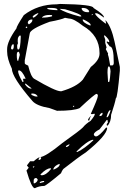

<svg xmlns="http://www.w3.org/2000/svg" viewBox="-20 -907 662 988"><path d="M289.1 -886.7Q460.9 -883.8 460.9 -866.2Q515.6 -832 515.6 -816.4Q484.4 -838.9 476.6 -838.9H469.7V-836.9Q470.7 -825.2 522.5 -786.1H526.4L522.5 -801.8H524.4Q552.7 -769.5 569.3 -693.4L596.7 -562.5V-543Q584 -401.4 576.2 -401.4Q571.3 -375 551.8 -316.4Q551.8 -280.3 533.2 -259.8L529.3 -262.7V-268.6L535.2 -276.4L533.2 -290H529.3L492.2 -241.2Q462.9 -226.6 462.9 -214.8Q462.9 -209 471.7 -205.1H474.6Q489.3 -205.1 526.4 -251H528.3L529.3 -249H531.2Q531.2 -210.9 421.9 -123Q382.8 -97.7 310.5 -41Q302.7 -37.1 293.9 -15.6Q215.8 49.8 207 49.8Q181.6 49.8 159.2 61.5Q142.6 61.5 116.2 -29.3L127.9 -43.9L119.1 -54.7V-56.6L134.8 -77.1H153.3Q176.8 -97.7 184.6 -97.7Q177.7 -89.8 177.7 -85H179.7L180.7 -84H182.6Q190.4 -86.9 191.4 -90.8V-97.7H186.5V-98.6Q214.8 -100.6 300.8 -170.9Q393.6 -237.3 406.2 -251Q420.9 -269.5 446.3 -285.2Q467.8 -311.5 467.8 -319.3V-321.3H462.9L453.1 -319.3L447.3 -321.3Q483.4 -400.4 483.4 -413.1V-418.9L478.5 -423.8H476.6Q467.8 -423.8 389.6 -350.6Q360.4 -336.9 273.4 -336.9L235.4 -350.6Q168 -362.3 146.5 -387.7Q41 -509.8 41 -553.7Q16.6 -604.5 16.6 -642.6V-654.3Q16.6 -693.4 64.5 -760.7Q64.5 -770.5 102.5 -829.1Q174.8 -884.8 271.5 -884.8ZM223.6 -866.2V-863.3Q223.6 -856.4 275.4 -854.5V-857.4Q275.4 -865.2 248 -866.2ZM399.4 -863.3Q404.3 -843.8 435.5 -843.8L439.5 -849.6Q428.7 -866.2 408.2 -866.2H403.3ZM287.1 -861.3Q308.6 -843.8 389.6 -822.3H398.4V-823.2Q398.4 -835 314.5 -859.4L292 -861.3ZM148.4 -822.3V-820.3Q148.4 -816.4 153.3 -816.4Q164.1 -821.3 177.7 -836.9L175.8 -838.9H173.8Q153.3 -830.1 148.4 -822.3ZM451.2 -830.1V-829.1H454.1L458 -832V-834H454.1ZM196.3 -818.4V-816.4H198.2Q225.6 -816.4 248 -823.2V-829.1L234.4 -830.1Q208 -830.1 196.3 -818.4ZM107.4 -596.7V-581.1Q109.4 -575.2 125 -569.3Q138.7 -512.7 155.3 -502Q264.6 -437.5 292 -437.5H295.9Q374 -460 406.2 -497.1L447.3 -562.5Q492.2 -597.7 492.2 -630.9V-633.8Q492.2 -724.6 406.2 -774.4Q359.4 -811.5 335 -811.5L314.5 -815.4Q297.9 -806.6 235.4 -794.9Q132.8 -756.8 132.8 -733.4ZM123 -789.1V-788.1L127.9 -782.2H129.9Q146.5 -793 146.5 -802.7V-806.6H139.6Q123 -802.7 123 -789.1ZM405.3 -806.6Q405.3 -790 444.3 -775.4L446.3 -777.3V-779.3Q446.3 -789.1 410.2 -806.6ZM112.3 -767.6V-765.6L116.2 -761.7L121.1 -767.6L116.2 -770.5ZM71.3 -702.1V-688.5L73.2 -686.5L68.4 -674.8V-663.1Q69.3 -652.3 73.2 -652.3H75.2Q85 -652.3 86.9 -719.7L85 -724.6H82Q71.3 -716.8 71.3 -702.1ZM515.6 -724.6V-720.7L521.5 -704.1V-686.5L528.3 -663.1L524.4 -654.3L536.1 -631.8L535.2 -625Q539.1 -620.1 546.9 -570.3H558.6Q565.4 -573.2 565.4 -583V-585.9Q565.4 -668 544.9 -668L529.3 -688.5V-693.4H533.2L538.1 -690.4H542V-693.4Q542 -704.1 519.5 -724.6ZM37.1 -663.1V-656.2L41 -652.3H43.9Q50.8 -655.3 50.8 -668V-678.7H45.9Q41 -678.7 37.1 -663.1ZM66.4 -624Q66.4 -592.8 73.2 -592.8L82 -625Q79.1 -640.6 75.2 -640.6H73.2Q66.4 -638.7 66.4 -624ZM533.2 -533.2 536.1 -485.4H542Q546.9 -502 548.8 -540Q546.9 -565.4 540 -565.4Q533.2 -565.4 533.2 -533.2ZM73.2 -540Q73.2 -525.4 95.7 -485.4H100.6V-488.3L98.6 -501L100.6 -502H111.3V-503.9Q92.8 -544.9 77.1 -544.9Q73.2 -544.9 73.2 -540ZM109.4 -476.6V-471.7Q125 -451.2 138.7 -451.2H141.6V-453.1L112.3 -476.6ZM141.6 -425.8V-418.9Q158.2 -410.2 167 -410.2H172.9V-413.1Q164.1 -425.8 146.5 -425.8ZM355.5 -362.3V-357.4H358.4L362.3 -360.4V-362.3ZM528.3 -305.7 529.3 -303.7H531.2Q538.1 -303.7 548.8 -337.9V-339.8H546.9Q538.1 -339.8 528.3 -305.7ZM492.2 -314.5V-309.6H494.1Q507.8 -310.5 507.8 -324.2V-326.2H503.9Q496.1 -322.3 492.2 -314.5ZM446.3 -310.5H447.3Q439.5 -293 439.5 -287.1H433.6V-293.9ZM374 -126 376 -125H377.9Q414.1 -141.6 460 -184.6V-187.5H456.1Q428.7 -181.6 376 -129.9L374 -127.9ZM319.3 -153.3V-150.4Q330.1 -150.4 337.9 -162.1L336.9 -164.1H335Q321.3 -159.2 319.3 -153.3ZM254.9 -39.1V-34.2H255.9Q287.1 -46.9 287.1 -61.5V-63.5H285.2Q262.7 -55.7 254.9 -39.1ZM148.4 -47.9 152.3 -43.9 157.2 -49.8V-50.8H152.3ZM187.5 -8.8 193.4 -4.9Q216.8 -4.9 242.2 -37.1V-41H239.3Q218.8 -41 187.5 -8.8ZM153.3 22.5V36.1H159.2Q173.8 27.3 173.8 17.6V15.6L167 8.8Q153.3 8.8 153.3 22.5ZM184.6 32.2V34.2H189.5L207 29.3V24.4H201.2Q184.6 27.3 184.6 32.2Z"/></svg>

Font: Love Ya Like A Sister
Style: Regular
Weight: 400
Designer: Kimberly Geswein
Foundry: Kimberly Geswein
Version: Version 1.002 2007